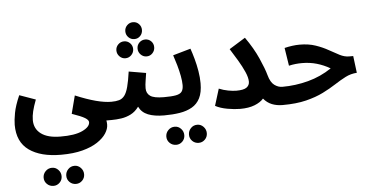

<svg xmlns="http://www.w3.org/2000/svg" viewBox="-68 -844 2767 1436"><g transform="rotate(-5 1316.0 -126.0)"><path d="M447 458Q418 458 398.5 438.5Q379 419 379 391Q379 363 398.5 342.5Q418 322 447 322Q474 322 493.5 342.5Q513 363 513 391Q513 419 493.5 438.5Q474 458 447 458ZM278 458Q249 458 229 438.5Q209 419 209 391Q209 363 229 342.5Q249 322 278 322Q305 322 324.5 342.5Q344 363 344 391Q344 419 324.5 438.5Q305 458 278 458Z M28 -22Q28 -56 38 -110.5Q48 -165 81 -240L202 -197Q183 -147 174.5 -111.5Q166 -76 166 -46Q166 20 216.5 57.5Q267 95 362 95Q469 96 526.5 69Q584 42 584 6Q584 -10 557 -26.5Q530 -43 460 -67L495 -202Q581 -166 647.5 -148.5Q714 -131 764 -131Q799 -131 815 -112Q831 -93 831 -65Q831 -34 811 -14.5Q791 5 754 5Q744 5 734 5Q724 5 714 5Q717 20 717 36Q717 68 695 102Q673 136 628.5 165.5Q584 195 516 213Q448 231 355 231Q202 231 115 169Q28 107 28 -22Z M976 -583Q950 -583 931.5 -601.5Q913 -620 913 -647Q913 -673 931.5 -691.5Q950 -710 976 -710Q1002 -710 1020 -691.5Q1038 -673 1038 -647Q1038 -620 1020 -601.5Q1002 -583 976 -583ZM897 -446Q871 -446 852.5 -465Q834 -484 834 -510Q834 -536 852.5 -554.5Q871 -573 897 -573Q923 -573 941.5 -554.5Q960 -536 960 -510Q960 -484 941.5 -465Q923 -446 897 -446ZM1056 -446Q1030 -446 1011.5 -465Q993 -484 993 -510Q993 -537 1011.5 -555Q1030 -573 1056 -573Q1082 -573 1100 -555Q1118 -537 1118 -510Q1118 -484 1100 -465Q1082 -446 1056 -446Z M753 5 763 -131Q798 -131 822 -138Q846 -145 862.5 -166.5Q879 -188 890.5 -231Q902 -274 912 -345L1041 -323Q1038 -299 1032.5 -267.5Q1027 -236 1027 -209Q1027 -171 1055.5 -151Q1084 -131 1158 -131Q1193 -131 1209 -112Q1225 -93 1225 -65Q1225 -34 1205.5 -14.5Q1186 5 1148 5Q1075 5 1027.5 -14Q980 -33 959 -77Q933 -41 898.5 -23.5Q864 -6 826.5 -0.5Q789 5 753 5Z M1388 232Q1359 232 1339.5 212.5Q1320 193 1320 165Q1320 137 1339.5 116.5Q1359 96 1388 96Q1415 96 1434.5 116.5Q1454 137 1454 165Q1454 193 1434.5 212.5Q1415 232 1388 232ZM1219 232Q1190 232 1170 212.5Q1150 193 1150 165Q1150 137 1170 116.5Q1190 96 1219 96Q1246 96 1265.5 116.5Q1285 137 1285 165Q1285 193 1265.5 212.5Q1246 232 1219 232Z M1148 5 1158 -131Q1216 -131 1248 -137Q1280 -143 1292.5 -160Q1305 -177 1305 -209Q1305 -238 1297.5 -278Q1290 -318 1278 -360Q1266 -402 1254 -437L1387 -475Q1399 -441 1411.5 -396Q1424 -351 1432 -303Q1440 -255 1440 -211Q1440 -142 1418.5 -99.5Q1397 -57 1357.5 -34.5Q1318 -12 1265 -3.5Q1212 5 1148 5Z M1702 -132Q1757 -132 1779 -148Q1801 -164 1801 -191Q1801 -222 1782 -265Q1763 -308 1735 -355Q1707 -402 1679 -446L1800 -521Q1860 -436 1895.5 -356Q1931 -276 1944 -228Q1959 -173 1987.5 -152Q2016 -131 2047 -131Q2082 -131 2098.5 -112Q2115 -93 2115 -65Q2115 -34 2095 -14.5Q2075 5 2037 5Q1993 5 1957 -9.5Q1921 -24 1895 -56Q1872 -29 1827.5 -11.5Q1783 6 1719 6Q1676 6 1623 -3.5Q1570 -13 1533 -33L1572 -159Q1606 -145 1641 -138.5Q1676 -132 1702 -132Z M2037 5 2047 -131Q2146 -131 2242 -156.5Q2338 -182 2419 -237Q2371 -265 2319 -280Q2267 -295 2209 -295Q2184 -295 2160 -292.5Q2136 -290 2110 -284L2089 -419Q2117 -426 2146.5 -430Q2176 -434 2203 -434Q2270 -434 2322.5 -416Q2375 -398 2417 -374Q2459 -350 2494.5 -332Q2530 -314 2564 -314H2595L2611 -187Q2565 -184 2525 -163.5Q2485 -143 2442 -115Q2399 -87 2344 -59.5Q2289 -32 2214.5 -13.5Q2140 5 2037 5Z"/></g></svg>

Font: Noto Sans Arabic SemCond
Style: Bold
Weight: 700
Width: 4
Designer: Monotype Design Team, Nadine Chahine, Nizar Qandah and Khaled Hosny
Foundry: Monotype Imaging Inc.
Version: Version 2.012; ttfautohint (v1.8.4.7-5d5b)